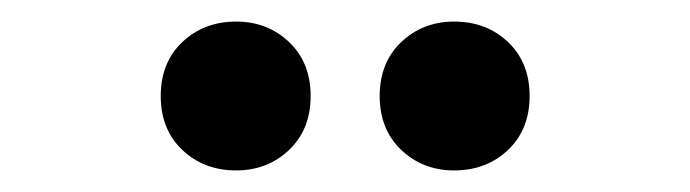

<svg xmlns="http://www.w3.org/2000/svg" viewBox="-20 -770 640 178"><path d="M199 -612Q169 -612 149 -631Q129 -650 129 -681Q129 -712 149 -731Q169 -750 199 -750Q228 -750 248 -731Q268 -712 268 -681Q268 -650 248 -631Q228 -612 199 -612ZM401 -612Q372 -612 352 -631Q332 -650 332 -681Q332 -712 352 -731Q372 -750 401 -750Q431 -750 451 -731Q471 -712 471 -681Q471 -650 451 -631Q431 -612 401 -612Z"/></svg>

Font: Montserrat
Style: Bold
Weight: 700
Designer: Julieta Ulanovsky
Foundry: Julieta Ulanovsky
Version: Version 9.000; ttfautohint (v1.8.4.7-5d5b)